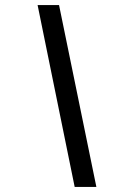

<svg xmlns="http://www.w3.org/2000/svg" viewBox="-20 -730 490 761"><path d="M129 -710H214L362 11H276Z"/></svg>

Font: Niramit
Style: Italic
Weight: 400
Italic angle: -10°
Version: Version 1.000; ttfautohint (v1.6)